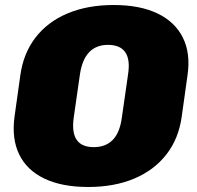

<svg xmlns="http://www.w3.org/2000/svg" viewBox="-20 -733 784 766"><path d="M332 13Q227 13 157 -20.5Q87 -54 56.5 -117Q26 -180 38 -268L61 -432Q73 -520 121.5 -583Q170 -646 249.5 -679.5Q329 -713 434 -713Q538 -713 608 -679.5Q678 -646 709.5 -583Q741 -520 728 -432L705 -268Q693 -180 644 -117Q595 -54 515.5 -20.5Q436 13 332 13ZM354 -146Q402 -146 430 -175Q458 -204 466 -263L491 -437Q500 -496 479.5 -525Q459 -554 411 -554Q364 -554 336 -525Q308 -496 299 -437L274 -263Q266 -204 286 -175Q306 -146 354 -146Z"/></svg>

Font: Pathway Extreme SemiCondensed Black
Style: Italic
Weight: 900
Width: 4
Italic angle: -8°
Version: Version 1.001;gftools[0.9.26]